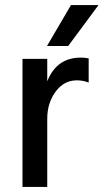

<svg xmlns="http://www.w3.org/2000/svg" viewBox="-20 -740 410 760"><path d="M167 0H69V-507H167V-418Q204 -512 300 -512Q314 -512 331 -509V-413Q310 -422 284 -422Q233 -422 200 -377Q167 -332 167 -270ZM250 -558H166L261 -720H370Z"/></svg>

Font: Hind Siliguri Medium
Style: Regular
Weight: 500
Designer: Jyotish Sonowal
Foundry: Indian Type Foundry
Version: Version 1.001;PS 1.0;hotconv 1.0.86;makeotf.lib2.5.63406; tt